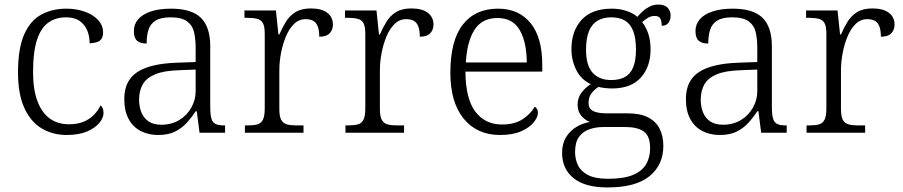

<svg xmlns="http://www.w3.org/2000/svg" viewBox="-20 -582 3958 842"><path d="M272 10Q212 10 163.5 -18.5Q115 -47 87 -108Q59 -169 59 -264Q59 -371 86.5 -432Q114 -493 162 -518.5Q210 -544 271 -544Q315 -544 351.5 -531Q388 -518 410 -494.5Q432 -471 432 -439Q432 -423 425.5 -412.5Q419 -402 406 -397.5Q393 -393 373 -392Q373 -423 362.5 -448.5Q352 -474 329.5 -490Q307 -506 269 -506Q226 -506 193.5 -484Q161 -462 143 -409.5Q125 -357 125 -265Q125 -190 144 -139Q163 -88 198 -62.5Q233 -37 283 -37Q319 -37 346 -48Q373 -59 391.5 -78Q410 -97 421 -120Q428 -114 431 -106Q434 -98 434 -86Q434 -66 416 -43.5Q398 -21 362 -5.5Q326 10 272 10Z M673 10Q632 10 598 -7Q564 -24 544.5 -59.5Q525 -95 525 -148Q525 -228 581.5 -265.5Q638 -303 755 -307L838 -310V-372Q838 -411 831 -441Q824 -471 800 -488.5Q776 -506 728 -506Q685 -506 662 -491.5Q639 -477 631 -451Q623 -425 623 -391Q595 -391 581 -403.5Q567 -416 567 -446Q567 -475 585.5 -497Q604 -519 641 -531.5Q678 -544 730 -544Q821 -544 861.5 -503.5Q902 -463 902 -379V-112Q902 -80 907 -62.5Q912 -45 925 -38.5Q938 -32 963 -32H967V0H855L843 -94H838Q822 -69 800.5 -45Q779 -21 749 -5.5Q719 10 673 10ZM688 -35Q732 -35 766 -55.5Q800 -76 819 -110Q838 -144 838 -181V-277L764 -274Q698 -272 660 -256Q622 -240 606 -212Q590 -184 590 -145Q590 -113 600.5 -88Q611 -63 632.5 -49Q654 -35 688 -35Z M1054 0V-32H1066Q1092 -32 1108.5 -36.5Q1125 -41 1133 -57Q1141 -73 1141 -107V-433Q1141 -466 1133 -480.5Q1125 -495 1107.5 -499.5Q1090 -504 1061 -504H1052V-536H1190L1201 -431H1205Q1218 -461 1234 -487Q1250 -513 1276 -529Q1302 -545 1343 -545Q1390 -545 1415 -526Q1440 -507 1440 -474Q1440 -452 1426 -436.5Q1412 -421 1380 -421Q1380 -449 1373.5 -466Q1367 -483 1354 -490.5Q1341 -498 1320 -498Q1291 -498 1269.5 -477Q1248 -456 1234 -422.5Q1220 -389 1212.5 -350Q1205 -311 1205 -274V-104Q1205 -71 1213.5 -56Q1222 -41 1238.5 -36.5Q1255 -32 1280 -32H1311V0Z M1495 0V-32H1507Q1533 -32 1549.5 -36.5Q1566 -41 1574 -57Q1582 -73 1582 -107V-433Q1582 -466 1574 -480.5Q1566 -495 1548.5 -499.5Q1531 -504 1502 -504H1493V-536H1631L1642 -431H1646Q1659 -461 1675 -487Q1691 -513 1717 -529Q1743 -545 1784 -545Q1831 -545 1856 -526Q1881 -507 1881 -474Q1881 -452 1867 -436.5Q1853 -421 1821 -421Q1821 -449 1814.5 -466Q1808 -483 1795 -490.5Q1782 -498 1761 -498Q1732 -498 1710.5 -477Q1689 -456 1675 -422.5Q1661 -389 1653.5 -350Q1646 -311 1646 -274V-104Q1646 -71 1654.5 -56Q1663 -41 1679.5 -36.5Q1696 -32 1721 -32H1752V0Z M2173 10Q2072 10 2013.5 -61.5Q1955 -133 1955 -263Q1955 -404 2009.5 -474Q2064 -544 2164 -544Q2255 -544 2306.5 -481Q2358 -418 2358 -299V-268H2021Q2022 -149 2064.5 -92.5Q2107 -36 2182 -36Q2236 -36 2271.5 -59Q2307 -82 2325 -114Q2331 -111 2335 -104Q2339 -97 2339 -87Q2339 -69 2321 -46Q2303 -23 2266 -6.5Q2229 10 2173 10ZM2290 -308Q2290 -396 2259.5 -449.5Q2229 -503 2162 -503Q2094 -503 2061 -451.5Q2028 -400 2023 -308Z M2644 240Q2546 240 2495.5 199.5Q2445 159 2445 88Q2445 48 2462.5 19.5Q2480 -9 2508 -25.5Q2536 -42 2567 -47Q2546 -55 2529.5 -74Q2513 -93 2513 -123Q2513 -153 2530 -175.5Q2547 -198 2571 -213Q2528 -233 2507 -275.5Q2486 -318 2486 -366Q2486 -447 2531 -495.5Q2576 -544 2663 -544Q2699 -544 2729 -533.5Q2759 -523 2775 -508Q2784 -519 2797.5 -531.5Q2811 -544 2828.5 -553Q2846 -562 2867 -562Q2895 -562 2908 -548Q2921 -534 2921 -514Q2921 -495 2911.5 -482Q2902 -469 2882 -469Q2882 -488 2876 -500Q2870 -512 2852 -512Q2835 -512 2822.5 -504.5Q2810 -497 2796 -485Q2812 -465 2822.5 -435.5Q2833 -406 2833 -364Q2833 -290 2790.5 -242Q2748 -194 2663 -194Q2651 -194 2632.5 -196Q2614 -198 2605 -201Q2587 -190 2574 -173Q2561 -156 2561 -130Q2561 -106 2580.5 -95.5Q2600 -85 2640 -85H2733Q2787 -85 2821.5 -67.5Q2856 -50 2872.5 -18Q2889 14 2889 58Q2889 141 2828.5 190.5Q2768 240 2644 240ZM2647 202Q2715 202 2755 185.5Q2795 169 2813 139Q2831 109 2831 68Q2831 14 2803 -5.5Q2775 -25 2722 -25H2627Q2593 -25 2564.5 -15Q2536 -5 2519 18.5Q2502 42 2502 85Q2502 117 2515 143.5Q2528 170 2559.5 186Q2591 202 2647 202ZM2660 -231Q2697 -231 2721 -244.5Q2745 -258 2757 -287.5Q2769 -317 2769 -365Q2769 -414 2757 -445.5Q2745 -477 2721 -491.5Q2697 -506 2660 -506Q2625 -506 2600 -491Q2575 -476 2562.5 -444.5Q2550 -413 2550 -364Q2550 -295 2579 -263Q2608 -231 2660 -231Z M3136 10Q3095 10 3061 -7Q3027 -24 3007.5 -59.5Q2988 -95 2988 -148Q2988 -228 3044.5 -265.5Q3101 -303 3218 -307L3301 -310V-372Q3301 -411 3294 -441Q3287 -471 3263 -488.5Q3239 -506 3191 -506Q3148 -506 3125 -491.5Q3102 -477 3094 -451Q3086 -425 3086 -391Q3058 -391 3044 -403.5Q3030 -416 3030 -446Q3030 -475 3048.5 -497Q3067 -519 3104 -531.5Q3141 -544 3193 -544Q3284 -544 3324.5 -503.5Q3365 -463 3365 -379V-112Q3365 -80 3370 -62.5Q3375 -45 3388 -38.5Q3401 -32 3426 -32H3430V0H3318L3306 -94H3301Q3285 -69 3263.5 -45Q3242 -21 3212 -5.5Q3182 10 3136 10ZM3151 -35Q3195 -35 3229 -55.5Q3263 -76 3282 -110Q3301 -144 3301 -181V-277L3227 -274Q3161 -272 3123 -256Q3085 -240 3069 -212Q3053 -184 3053 -145Q3053 -113 3063.5 -88Q3074 -63 3095.5 -49Q3117 -35 3151 -35Z M3517 0V-32H3529Q3555 -32 3571.5 -36.5Q3588 -41 3596 -57Q3604 -73 3604 -107V-433Q3604 -466 3596 -480.5Q3588 -495 3570.5 -499.5Q3553 -504 3524 -504H3515V-536H3653L3664 -431H3668Q3681 -461 3697 -487Q3713 -513 3739 -529Q3765 -545 3806 -545Q3853 -545 3878 -526Q3903 -507 3903 -474Q3903 -452 3889 -436.5Q3875 -421 3843 -421Q3843 -449 3836.5 -466Q3830 -483 3817 -490.5Q3804 -498 3783 -498Q3754 -498 3732.5 -477Q3711 -456 3697 -422.5Q3683 -389 3675.5 -350Q3668 -311 3668 -274V-104Q3668 -71 3676.5 -56Q3685 -41 3701.5 -36.5Q3718 -32 3743 -32H3774V0Z"/></svg>

Font: Noto Serif Thai Light
Style: Regular
Weight: 300
Version: Version 2.001